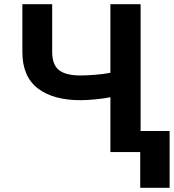

<svg xmlns="http://www.w3.org/2000/svg" viewBox="-20 -727 831 918"><path d="M229.5 -707V-478.5Q229.5 -418 261.7 -392.1Q293.9 -366.2 365.2 -366.2Q396 -366.2 436.8 -369.6Q477.5 -373 507.8 -378.9V-707H652.3V-100.6H791V170.9H650.4V0H507.8V-262.2Q477.1 -255.9 436 -252Q395 -248 365.2 -248Q233.4 -248 160.2 -304.9Q86.9 -361.8 86.9 -478.5V-707Z"/></svg>

Font: Pretendard Std
Style: Bold
Weight: 700
Designer: Base glyphs from Inter by Rasmus Andersson; Hangeul glyphs from Noto Sans CJK(Source Han Sans) by Jang Soo-young and Kan
Foundry: Kil Hyung-jin
Version: Version 1.309